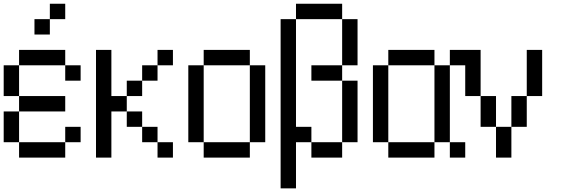

<svg xmlns="http://www.w3.org/2000/svg" viewBox="-20 -937 3040 1040"><path d="M0 -166.7V-333.3H83.3V-166.7ZM0 -416.7V-583.3H83.3V-416.7ZM166.7 -750V-833.3H250V-750ZM333.3 -166.7V-83.3H83.3V-166.7ZM333.3 -416.7V-333.3H83.3V-416.7ZM333.3 -250H416.7V-166.7H333.3ZM333.3 -583.3H416.7V-500H333.3ZM333.3 -833.3H250V-916.7H333.3ZM333.3 -666.7V-583.3H83.3V-666.7Z M500 -83.3V-666.7H583.3V-416.7H666.7V-333.3H583.3V-83.3ZM666.7 -416.7V-500H750V-416.7ZM666.7 -333.3H750V-250H666.7ZM833.3 -166.7H916.7V-83.3H833.3ZM833.3 -250V-166.7H750V-250ZM833.3 -583.3V-500H750V-583.3ZM833.3 -666.7H916.7V-583.3H833.3Z M1000 -166.7V-583.3H1083.3V-166.7ZM1333.3 -166.7V-83.3H1083.3V-166.7ZM1333.3 -583.3H1416.7V-166.7H1333.3ZM1333.3 -666.7V-583.3H1083.3V-666.7Z M1500 83.3V-833.3H1583.3V-250H1666.7V-166.7H1583.3V83.3ZM1583.3 -916.7H1833.3V-833.3H1583.3ZM1666.7 -166.7H1833.3V-83.3H1666.7ZM1666.7 -500V-583.3H1833.3V-500ZM1833.3 -166.7V-500H1916.7V-166.7ZM1833.3 -583.3V-833.3H1916.7V-583.3Z M2000 -166.7V-583.3H2083.3V-166.7ZM2083.3 -166.7H2333.3V-83.3H2083.3ZM2083.3 -583.3V-666.7H2333.3V-583.3ZM2333.3 -166.7V-583.3H2416.7V-166.7ZM2416.7 -166.7H2500V-83.3H2416.7ZM2416.7 -583.3V-666.7H2500V-583.3Z M2500 -416.7V-666.7H2583.3V-416.7ZM2583.3 -416.7H2666.7V-250H2583.3ZM2666.7 -83.3V-250H2750V-83.3ZM2750 -416.7H2833.3V-250H2750ZM2833.3 -416.7V-666.7H2916.7V-416.7Z"/></svg>

Font: GalmuriMono11 Regular
Style: Regular
Weight: 400
Designer: Lee Minseo (quiple)
Version: Version 2.399;hotconv 1.1.1;makeotfexe 2.6.0 DEVELOPMENT